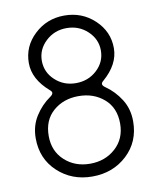

<svg xmlns="http://www.w3.org/2000/svg" viewBox="-84 -808 726 887"><g transform="rotate(-10 278.5 -364.5)"><path d="M278 13Q182 13 116 -48.5Q50 -110 50 -206Q50 -264 78.5 -309Q107 -354 149 -383Q162 -392 162 -400Q162 -407 153 -414Q79 -478 79 -554Q79 -632 137.5 -687Q196 -742 278 -742Q361 -742 419.5 -687Q478 -632 478 -554Q478 -478 404 -414Q395 -407 395 -400Q395 -392 408 -383Q450 -354 478.5 -309Q507 -264 507 -206Q507 -110 441 -48.5Q375 13 278 13ZM278 -425Q336 -425 376.5 -462.5Q417 -500 417 -554Q417 -607 376.5 -645Q336 -683 278 -683Q221 -683 180.5 -645Q140 -607 140 -554Q140 -500 180.5 -462.5Q221 -425 278 -425ZM278 -47Q349 -47 397.5 -91Q446 -135 446 -206Q446 -280 397.5 -322Q349 -364 278 -364Q207 -364 159 -322Q111 -280 111 -206Q111 -135 159 -91Q207 -47 278 -47Z"/></g></svg>

Font: Gardens CM
Style: Regular
Weight: 400
Designer: Created by: Aleksander Shevchuk, 2010. Modifed by: Daren Olsen, 2020.
Foundry: High-Logic / FontCreator v.13.0.0 build 2663 (64-bit)
Version: Version 3.003 Ukrainian, initial release